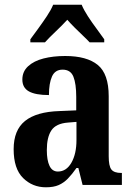

<svg xmlns="http://www.w3.org/2000/svg" viewBox="-20 -786 566 816"><path d="M175 10Q118 10 78 -29.5Q38 -69 38 -152Q38 -233 86.5 -272Q135 -311 233 -314L304 -317V-374Q304 -430 292 -460Q280 -490 246 -490Q214 -490 201 -461Q188 -432 188 -382Q131 -382 103 -397.5Q75 -413 75 -448Q75 -482 99.5 -504.5Q124 -527 165 -537.5Q206 -548 257 -548Q349 -548 395.5 -510Q442 -472 442 -377V-122Q442 -80 453.5 -65.5Q465 -51 495 -51H498V0H331L313 -72H305Q286 -45 268.5 -27Q251 -9 229.5 0.5Q208 10 175 10ZM226 -57Q262 -57 283.5 -94.5Q305 -132 305 -191V-268L268 -265Q218 -261 198.5 -232Q179 -203 179 -148Q179 -105 190.5 -81Q202 -57 226 -57ZM109 -619Q123 -638 142 -664Q161 -690 179 -717Q197 -744 206 -766H327Q336 -744 353.5 -717Q371 -690 390.5 -664Q410 -638 423 -619V-606H361Q350 -618 332.5 -634.5Q315 -651 297 -669Q279 -687 266 -702Q245 -679 217 -652.5Q189 -626 171 -606H109Z"/></svg>

Font: Noto Serif Khmer Condensed
Style: Bold
Weight: 700
Width: 3
Designer: Danh Hong and the Monotype Design Team
Foundry: Monotype Imaging Inc.
Version: Version 2.004; ttfautohint (v1.8.4.7-5d5b)